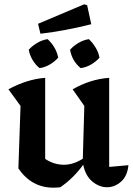

<svg xmlns="http://www.w3.org/2000/svg" viewBox="-20 -858 616 888"><path d="M65 -79 75 -368 19 -445Q106 -492 189 -498V-123Q230 -96 276 -96Q319 -96 363 -124L370 -368L316 -445Q398 -492 485 -498V-86L574 -94Q569 -43 539.5 -17.5Q510 8 475 8Q439 8 407 -18.5Q375 -45 365 -96Q319 -33 259 8Q244 10 227 10Q126 10 65 -79ZM167 -702 156 -748 369 -838 383 -834 402 -746Q343 -731 284.5 -720Q226 -709 167 -702ZM163 -543Q144 -558 130.5 -581Q117 -604 113 -628Q129 -646 152 -659.5Q175 -673 200 -677Q219 -660 232 -637.5Q245 -615 249 -591Q233 -573 210 -559.5Q187 -546 163 -543ZM353 -543Q313 -576 304 -628Q320 -646 343 -659.5Q366 -673 391 -677Q409 -660 422.5 -637.5Q436 -615 440 -591Q424 -573 401 -559.5Q378 -546 353 -543Z"/></svg>

Font: Piazzolla SemiBold
Style: Regular
Weight: 600
Designer: Juan Pablo del Peral
Foundry: Huerta Tipografica
Version: Version 1.330